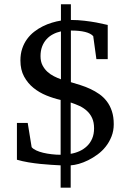

<svg xmlns="http://www.w3.org/2000/svg" viewBox="-20 -763 603 886"><path d="M414.1 -170.9Q414.1 -198.2 405.3 -217.8Q396.5 -237.3 381.3 -251.2Q366.2 -265.1 346.7 -274.2Q327.1 -283.2 306.2 -290V-53.2Q327.1 -56.6 346.7 -65.4Q366.2 -74.2 381.3 -88.6Q396.5 -103 405.3 -123.5Q414.1 -144 414.1 -170.9ZM261.2 -618.2Q241.2 -613.8 224.1 -604.7Q207 -595.7 194.3 -581.5Q181.6 -567.4 174.3 -548.1Q167 -528.8 167 -503.9Q167 -479.5 176 -461.9Q185.1 -444.3 198.7 -431.9Q212.4 -419.4 229 -411.1Q245.6 -402.8 261.2 -397ZM504.9 -189.9Q504.9 -159.2 494.6 -133.3Q484.4 -107.4 468 -86.7Q451.7 -65.9 430.4 -50.3Q409.2 -34.7 387 -23.7Q364.7 -12.7 343.8 -6.8Q322.8 -1 306.2 0V103H259.8V0Q241.2 -1 216.8 -2.4Q192.4 -3.9 165.8 -6.6Q139.2 -9.3 111.3 -13.9Q83.5 -18.6 58.1 -25.9V-195.8H107.9L126 -84Q132.8 -75.7 146.7 -69.1Q160.6 -62.5 179 -58.1Q197.3 -53.7 218.3 -51.3Q239.3 -48.8 259.8 -48.8V-301.8Q227.1 -309.1 194.1 -322.5Q161.1 -335.9 134.5 -357.4Q107.9 -378.9 91.1 -409.9Q74.2 -440.9 74.2 -483.9Q74.2 -514.2 82.5 -538.8Q90.8 -563.5 105 -582.8Q119.1 -602.1 137.9 -616.7Q156.7 -631.3 177.5 -641.6Q198.2 -651.9 220 -658.4Q241.7 -665 261.2 -668V-743.2H307.1V-670.9Q339.4 -670.9 369.9 -667.2Q400.4 -663.6 424.3 -659.2Q452.1 -653.8 477.1 -647.9V-490.2H424.8L410.2 -596.2Q386.7 -622.1 307.1 -622.1V-383.8Q328.6 -377.4 351.8 -370.1Q375 -362.8 397 -352.5Q418.9 -342.3 438.5 -328.6Q458 -314.9 472.9 -295.4Q487.8 -275.9 496.3 -250Q504.9 -224.1 504.9 -189.9Z"/></svg>

Font: BabelStone Ogham
Style: Italic
Weight: 400
Italic angle: -30°
Designer: Andrew West
Foundry: BabelStone
Version: Version 2.02 March 14, 2022